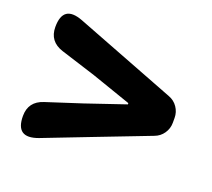

<svg xmlns="http://www.w3.org/2000/svg" viewBox="-90 -735 788 712"><g transform="rotate(20 304.5 -379.0)"><path d="M39 -204Q39 -261 95 -279L234 -324L390 -377V-382L234 -436L95 -480Q39 -498 39 -555Q39 -644 123 -612L522 -458Q544 -450 557 -431Q570 -412 570 -389V-370Q570 -347 557 -328Q544 -309 522 -301L304 -217L123 -147Q39 -116 39 -204Z"/></g></svg>

Font: GenSenRounded TW H
Style: Regular
Weight: 900
Version: Version 1.501;PS 1;hotconv 16.6.51;makeotf.lib2.5.65220